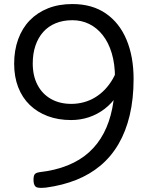

<svg xmlns="http://www.w3.org/2000/svg" viewBox="-20 -918 756 950"><path d="M338 -898Q436 -898 503.5 -851.5Q571 -805 606 -721.5Q641 -638 641 -527Q641 -429 622 -348.5Q603 -268 566.5 -205.5Q530 -143 477.5 -99Q425 -55 357.5 -28Q290 -1 209 10Q172 14 160 8Q148 2 146 -21Q145 -43 150 -53Q155 -63 175 -66Q254 -75 315.5 -100Q377 -125 421 -165Q465 -205 493.5 -259.5Q522 -314 535.5 -382Q549 -450 549 -532Q549 -601 533 -654.5Q517 -708 488 -744.5Q459 -781 421 -799.5Q383 -818 338 -818Q292 -818 255.5 -803Q219 -788 194 -760Q169 -732 155.5 -692.5Q142 -653 142 -604Q142 -543 165.5 -498Q189 -453 232 -428.5Q275 -404 333 -404Q364 -404 394 -412Q424 -420 450.5 -436Q477 -452 499 -475Q521 -498 538 -527.5Q555 -557 565 -593L600 -541Q587 -488 560.5 -447.5Q534 -407 498 -379.5Q462 -352 420 -338Q378 -324 332 -324Q268 -324 216 -343.5Q164 -363 127 -399Q90 -435 70 -486.5Q50 -538 50 -603Q50 -669 70 -724Q90 -779 127.5 -817.5Q165 -856 218 -877Q271 -898 338 -898Z"/></svg>

Font: Playwrite HR Lijeva
Style: Regular
Weight: 400
Designer: Veronika Burian, José Scaglione
Foundry: TypeTogether
Version: Version 1.002